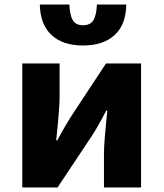

<svg xmlns="http://www.w3.org/2000/svg" viewBox="-20 -824 719 844"><path d="M78 -545H242V-401Q242 -346 227 -207H232Q244 -231 264 -265Q284 -299 299 -322L446 -545H600V0H437V-145Q437 -173 440 -212Q443 -251 447 -291L452 -338H447Q410 -266 382 -224L233 0H78ZM155 -804H285Q287 -757 300 -735Q313 -713 345 -713Q377 -713 390.5 -735Q404 -757 406 -804H535Q534 -716 484 -670Q434 -624 345 -624Q256 -624 206.5 -670Q157 -716 155 -804Z"/></svg>

Font: Nebula Sans Bold
Style: Regular
Weight: 700
Designer: Paul D. Hunt for Adobe (as Source Sans)
Foundry: Nebula Entertainment & Broadcasting LLC
Version: Version 1.010